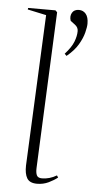

<svg xmlns="http://www.w3.org/2000/svg" viewBox="-56 -812 432 860"><g transform="rotate(5 160.5 -382.0)"><path d="M119 -742 35 -760 36 -767H159L167 -759L136 -57Q135 -35 140.5 -23.5Q146 -12 164 -12Q198 -12 230 -31L236 -22Q220 -9 196 2.5Q172 14 144 14Q111 14 99 -6Q87 -26 88 -63ZM226 -568 217 -577Q246 -609 256 -635Q266 -661 266 -683Q266 -700 251 -711L231 -726Q224 -746 233 -762Q242 -778 264 -778Q283 -778 295 -763.5Q307 -749 307 -720Q307 -705 300.5 -679.5Q294 -654 277 -625Q260 -596 226 -568Z"/></g></svg>

Font: Display Extralight
Style: Italic
Weight: 200
Italic angle: -2°
Designer: Latin by Veronika Burian and Jose Scaglione. Greek by Irene Vlachou. Cyrillic by Vera Evstafieva
Foundry: TypeTogether
Version: Version 3.002